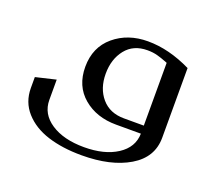

<svg xmlns="http://www.w3.org/2000/svg" viewBox="-100 -520 934 831"><g transform="rotate(20 367.5 -105.0)"><path d="M649.9 -335.9V-15.1Q649.9 75.7 565.9 125.7Q481.9 175.8 347.2 175.8Q258.8 175.8 191.2 154.3Q123.5 132.8 82.8 87.2Q42 41.5 42 -22.9V-73.2L134.8 -95.2V-2Q134.8 62.5 192.9 100.8Q251 139.2 345.2 139.2Q439 139.2 497.3 101.3Q555.7 63.5 557.1 0H442.9Q352.1 0 292 -50.8Q231.9 -101.6 231.9 -189.9Q231.9 -280.3 294.9 -333.3Q357.9 -386.2 450.2 -386.2Q546.9 -386.2 649.9 -335.9ZM465.8 -37.1H557.1V-326.2Q554.7 -327.1 544.4 -331.1Q534.2 -335 527.1 -337.4Q520 -339.8 508.8 -343Q497.6 -346.2 485.6 -347.7Q473.6 -349.1 460.9 -349.1Q396.5 -349.1 360.8 -304.2Q325.2 -259.3 325.2 -191.9Q325.2 -124.5 362.5 -80.8Q399.9 -37.1 465.8 -37.1Z"/></g></svg>

Font: Wesal
Style: Regular
Weight: 300
Designer: Ahmed zaza
Foundry: Ahmed zaza
Version: Version 2.01